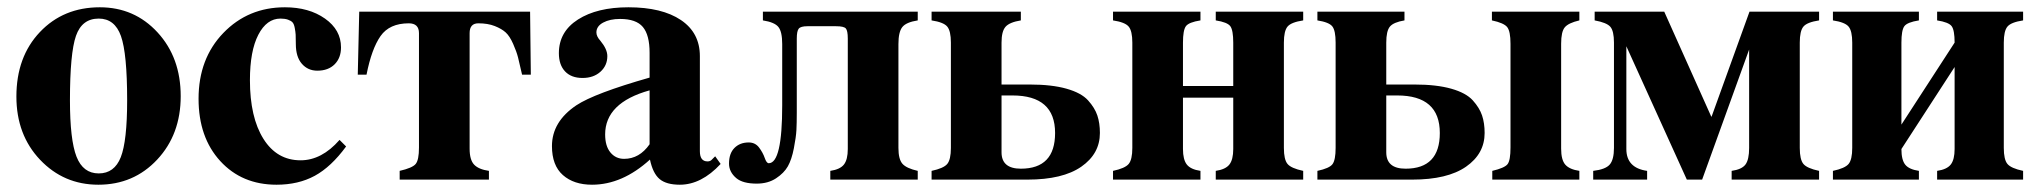

<svg xmlns="http://www.w3.org/2000/svg" viewBox="-20 -493 5586 527"><path d="M254 -473Q349 -473 412.5 -404Q476 -335 476 -229Q476 -124 411.5 -55Q347 14 250 14Q155 14 90 -54.5Q25 -123 25 -228Q25 -337 89.5 -405Q154 -473 254 -473ZM251 -442Q205 -442 188.5 -394.5Q172 -347 172 -218Q172 -109 190 -63Q208 -17 251 -17Q294 -17 311.5 -61.5Q329 -106 329 -218Q329 -346 312 -394Q295 -442 251 -442Z M912 -109 930 -91Q889 -35 844 -10.5Q799 14 739 14Q644 14 584.5 -51Q525 -116 525 -222Q525 -332 593 -402.5Q661 -473 762 -473Q828 -473 872 -442Q916 -411 916 -363Q916 -334 898.5 -316.5Q881 -299 851 -299Q825 -299 808.5 -318Q792 -337 792 -372Q792 -390 791.5 -398Q791 -406 789 -416.5Q787 -427 783 -431.5Q779 -436 770.5 -439Q762 -442 750 -442Q712 -442 689 -397.5Q666 -353 666 -273Q666 -171 703 -112Q740 -53 805 -53Q863 -53 912 -109Z M1269 -402V-85Q1269 -54 1281.5 -41Q1294 -28 1322 -24V0H1077V-24Q1112 -32 1121 -43Q1130 -54 1130 -88V-402Q1130 -429 1102 -429Q1049 -429 1024.5 -394Q1000 -359 986 -288H962L966 -461H1435L1437 -288H1413Q1406 -319 1402 -335Q1398 -351 1388.5 -372.5Q1379 -394 1368 -404Q1357 -414 1338 -421.5Q1319 -429 1293 -429Q1269 -429 1269 -402Z M1943 -64 1958 -43Q1905 14 1846 14Q1809 14 1790.5 -1.5Q1772 -17 1764 -55Q1688 14 1605 14Q1555 14 1525 -12.5Q1495 -39 1495 -92Q1495 -159 1562 -204Q1612 -237 1763 -280V-348Q1763 -397 1744.5 -419Q1726 -441 1682 -441Q1654 -441 1635.5 -431Q1617 -421 1617 -404Q1617 -393 1628 -381Q1647 -358 1647 -339Q1647 -313 1628 -296Q1609 -279 1579 -279Q1548 -279 1531 -297Q1514 -315 1514 -347Q1514 -406 1566.5 -439.5Q1619 -473 1705 -473Q1797 -473 1849 -438Q1901 -403 1901 -339V-78Q1901 -50 1922 -50Q1929 -50 1933 -54ZM1763 -97V-245Q1641 -211 1641 -124Q1641 -92 1655.5 -74.5Q1670 -57 1693 -57Q1735 -57 1763 -97Z M2074 -461H2499V-437Q2467 -432 2456.5 -418.5Q2446 -405 2446 -372V-87Q2446 -56 2457 -43.5Q2468 -31 2499 -24V0H2259V-24Q2286 -28 2296.5 -41.5Q2307 -55 2307 -84V-387Q2307 -409 2301.5 -415Q2296 -421 2275 -421H2196Q2178 -421 2172.5 -414.5Q2167 -408 2167 -387V-184Q2167 -155 2166 -136Q2165 -117 2159 -86Q2153 -55 2142.5 -36.5Q2132 -18 2110 -3.5Q2088 11 2057 11Q2019 11 2001 -4Q1981 -21 1981 -44Q1981 -72 1996 -87Q2011 -102 2035 -102Q2053 -102 2063.5 -88Q2074 -74 2079 -59.5Q2084 -45 2090 -45Q2127 -45 2127 -204V-372Q2127 -406 2116.5 -419Q2106 -432 2074 -437Z M2729 -376V-261H2807Q2867 -261 2907.5 -249.5Q2948 -238 2966.5 -217.5Q2985 -197 2992 -176Q2999 -155 2999 -128Q2999 -71 2948 -35.5Q2897 0 2800 0H2537V-24Q2570 -31 2580 -43Q2590 -55 2590 -87V-376Q2590 -408 2580 -420Q2570 -432 2537 -437V-461H2782V-437Q2751 -432 2740 -419.5Q2729 -407 2729 -376ZM2729 -231V-75Q2729 -30 2782 -30Q2876 -30 2876 -128Q2876 -231 2759 -231Z M3365 -84V-225H3227V-84Q3227 -55 3237.5 -41.5Q3248 -28 3275 -24V0H3035V-24Q3068 -31 3078 -43Q3088 -55 3088 -87V-376Q3088 -408 3078 -420Q3068 -432 3035 -437V-461H3275V-437Q3243 -432 3235 -421Q3227 -410 3227 -376V-257H3365V-376Q3365 -410 3357 -421Q3349 -432 3317 -437V-461H3557V-437Q3524 -432 3514 -420Q3504 -408 3504 -376V-87Q3504 -55 3514 -43Q3524 -31 3557 -24V0H3317V-24Q3344 -28 3354.5 -41.5Q3365 -55 3365 -84Z M3785 -376V-261H3863Q3923 -261 3963.5 -249.5Q4004 -238 4022.5 -217.5Q4041 -197 4048 -176Q4055 -155 4055 -128Q4055 -71 4004 -35.5Q3953 0 3856 0H3596V-24Q3629 -31 3637.5 -42.5Q3646 -54 3646 -87V-376Q3646 -409 3637 -420.5Q3628 -432 3596 -437V-461H3835V-437Q3805 -432 3795 -420Q3785 -408 3785 -376ZM3785 -231V-75Q3785 -30 3838 -30Q3932 -30 3932 -128Q3932 -231 3815 -231ZM4265 -373V-85Q4265 -54 4276.5 -41Q4288 -28 4315 -24V0H4076V-24Q4110 -32 4118 -42.5Q4126 -53 4126 -88V-373Q4126 -407 4117 -418.5Q4108 -430 4075 -437V-461H4315V-437Q4285 -430 4275 -418Q4265 -406 4265 -373Z M4733 0V-24Q4761 -28 4771 -41.5Q4781 -55 4781 -87V-357L4652 0H4610L4444 -366V-84Q4444 -32 4501 -24V0H4353V-24Q4387 -28 4398.5 -41.5Q4410 -55 4410 -87V-376Q4410 -408 4400 -419.5Q4390 -431 4357 -437V-461H4548L4677 -173H4678L4782 -461H4973V-437Q4940 -432 4930 -420Q4920 -408 4920 -376V-87Q4920 -55 4930 -43Q4940 -31 4973 -24V0Z M5345 -84V-309L5199 -84Q5199 -54 5209.5 -41Q5220 -28 5247 -24V0H5011V-24Q5044 -31 5054 -43Q5064 -55 5064 -87V-376Q5064 -408 5054 -420Q5044 -432 5011 -437V-461H5247V-437Q5215 -432 5207 -421Q5199 -410 5199 -376V-151L5345 -376Q5345 -410 5337 -421Q5329 -432 5297 -437V-461H5533V-437Q5500 -432 5490 -420Q5480 -408 5480 -376V-87Q5480 -55 5490 -43Q5500 -31 5533 -24V0H5297V-24Q5324 -28 5334.5 -41.5Q5345 -55 5345 -84Z"/></svg>

Font: STIX MathJax Alphabets
Style: Bold
Weight: 700
Designer: MicroPress Inc., with final additions and corrections provided by Coen Hoffman, Elsevier (retired)
Version: Version 1.1.1